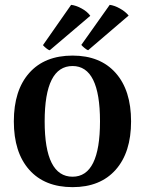

<svg xmlns="http://www.w3.org/2000/svg" viewBox="-20 -757 597 791"><path d="M37 -257Q37 -385 100.5 -456.5Q164 -528 279 -528Q393 -528 456.5 -456.5Q520 -385 520 -257Q520 -129 456.5 -57.5Q393 14 279 14Q164 14 100.5 -57.5Q37 -129 37 -257ZM392 -257Q392 -485 279 -485Q164 -485 164 -257Q164 -29 279 -29Q392 -29 392 -257ZM185 -550Q179 -551 170 -558.5Q161 -566 157 -571L273 -737Q292 -735 315.5 -722.5Q339 -710 352 -692ZM343 -550Q337 -552 328 -559.5Q319 -567 315 -572L432 -737Q450 -735 473 -722.5Q496 -710 510 -693Z"/></svg>

Font: Arima Madurai ExtraBold
Style: Regular
Weight: 800
Designer: Joana Correia and Natanael Gama
Foundry: NDISCOVER
Version: Version 1.020